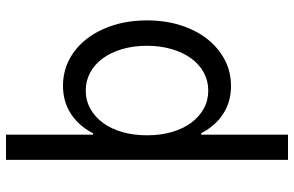

<svg xmlns="http://www.w3.org/2000/svg" viewBox="-190 -590 980 640"><g transform="rotate(-90 300.0 -270.0)"><path d="M333.8 -550Q288.6 -550 252.5 -530.6Q216.4 -511.2 191 -475.1Q165.6 -439 152.1 -387Q138.6 -335 138.6 -270Q138.6 -204.8 152.1 -152.9Q165.6 -101 190.7 -64.9Q215.8 -28.8 251.9 -9.4Q288 10 333.2 10Q381.1 10 420.9 -11Q460.8 -32 490.1 -69.3Q519.4 -106.6 535.7 -157.7Q552 -208.9 552 -270Q552 -331.1 535.7 -382.3Q519.4 -433.4 490.5 -470.8Q461.5 -508.1 421.6 -529.1Q381.7 -550 333.8 -550ZM318.3 -474.2Q350.6 -474.2 378.1 -459.3Q405.6 -444.5 425.4 -417.4Q445.2 -390.4 456.3 -352.8Q467.4 -315.2 467.4 -270.2Q467.4 -225.2 456.2 -187.4Q445 -149.6 425.3 -122.6Q405.6 -95.6 378.1 -80.7Q350.6 -65.8 318.3 -65.8Q285 -65.8 257.6 -81Q230.2 -96.2 210.4 -123.2Q190.6 -150.3 179.8 -187.7Q169 -225.1 169 -270.1Q169 -315.2 179.8 -352.5Q190.6 -389.8 210.4 -416.7Q230.3 -443.7 257.7 -458.9Q285.2 -474.2 318.3 -474.2ZM87 -740V200H171V-89.4H179L153.2 -280L179 -450H171V-740Z"/></g></svg>

Font: CommitMonoV143 ExtLt
Style: Regular
Weight: 200
Monospace: yes
Designer: Eigil Nikolajsen
Foundry: Eigil Nikolajsen
Version: Version 1.143